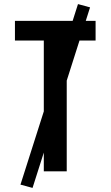

<svg xmlns="http://www.w3.org/2000/svg" viewBox="-20 -837 540 938"><path d="M194 0V-639H53V-735H447V-639H306V0ZM139 81 80 65 361 -817 420 -801Z"/></svg>

Font: Iosevka SS18
Style: Bold
Weight: 700
Monospace: yes
Designer: Belleve Invis
Foundry: Belleve Invis
Version: Version 25.1.1; ttfautohint (v1.8.4)